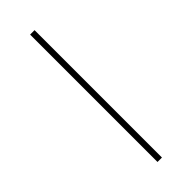

<svg xmlns="http://www.w3.org/2000/svg" viewBox="-321 -795 1071 1071"><g transform="rotate(-45 215.0 -259.5)"><path d="M197 -762H232V243H197Z"/></g></svg>

Font: Noto Sans Gujarati UI Condensed ExtraLight
Style: Regular
Weight: 200
Width: 3
Designer: Jelle Bosma - Monotype Design Team, Universal Thirst
Foundry: Monotype Imaging Inc.
Version: Version 2.106; ttfautohint (v1.8.4.7-5d5b)